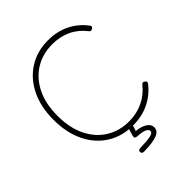

<svg xmlns="http://www.w3.org/2000/svg" viewBox="-242 -849 1154 1154"><g transform="rotate(-45 335.0 -272.0)"><path d="M368 11Q274 11 203 -34Q132 -79 92.5 -160.5Q53 -242 53 -351Q53 -460 92.5 -541Q132 -622 203 -667.5Q274 -713 368 -713Q444 -713 505 -683Q566 -653 608 -597Q619 -585 604 -575L602 -574Q588 -565 580 -578Q502 -678 368 -678Q287 -678 223.5 -639Q160 -600 123.5 -527Q87 -454 87 -351Q87 -248 123.5 -174.5Q160 -101 223.5 -62Q287 -23 368 -23Q433 -23 487.5 -49Q542 -75 580 -123Q590 -136 602 -127L605 -125Q618 -116 609 -104Q567 -49 505.5 -19Q444 11 368 11ZM305 169Q284 169 284 153Q284 137 305 137Q361 136 389.5 130Q418 124 418 109Q418 79 339 75Q315 73 322 52L332 17Q336 0 354 0Q370 0 363 23L355 46Q398 50 424 66.5Q450 83 450 109Q450 140 414.5 153.5Q379 167 305 169Z"/></g></svg>

Font: Zen Maru Gothic Light
Style: Regular
Weight: 300
Designer: Yoshimichi Ohira
Foundry: Positype
Version: Version 1.001